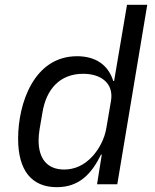

<svg xmlns="http://www.w3.org/2000/svg" viewBox="-20 -760 640 792"><path d="M380.3 0H463.8L587.4 -740.1H503.9L450.6 -425.8H447.4C426.1 -492.5 374.3 -528.1 297.9 -528.1C119 -528.1 54.7 -331.7 54.7 -187.9C54.7 -57.2 110.1 12.1 214.5 12.1C305.4 12.1 356.9 -41.2 396.7 -122.2H399.9ZM139.2 -180.8C139.2 -193.9 140.3 -208.1 143.1 -225.9L155.2 -296.5C170.8 -391.3 226.2 -455.6 323.2 -455.6C398.4 -455.6 449.6 -415.1 437.9 -344.5L419 -233.3C411.2 -185.7 388.1 -145.2 362.9 -116.8C327.8 -77.8 287.3 -60.7 244.7 -60.7C174.4 -60.7 139.2 -105.8 139.2 -180.8Z"/></svg>

Font: Margiela Mono Italic Text It
Style: Regular
Weight: 400
Designer: Mike Abbink, Paul van der Laan, Pieter van Rosmalen
Foundry: Bold Monday
Version: Version 2.003 2021